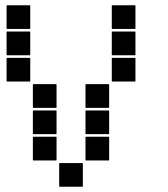

<svg xmlns="http://www.w3.org/2000/svg" viewBox="-20 -715 640 730"><path d="M407 -695H493Q495 -695 495 -693V-607Q495 -605 493 -605H407Q405 -605 405 -607V-693Q405 -695 407 -695ZM7 -695H93Q95 -695 95 -693V-607Q95 -605 93 -605H7Q5 -605 5 -607V-693Q5 -695 7 -695ZM407 -595H493Q495 -595 495 -593V-507Q495 -505 493 -505H407Q405 -505 405 -507V-593Q405 -595 407 -595ZM7 -595H93Q95 -595 95 -593V-507Q95 -505 93 -505H7Q5 -505 5 -507V-593Q5 -595 7 -595ZM407 -495H493Q495 -495 495 -493V-407Q495 -405 493 -405H407Q405 -405 405 -407V-493Q405 -495 407 -495ZM7 -495H93Q95 -495 95 -493V-407Q95 -405 93 -405H7Q5 -405 5 -407V-493Q5 -495 7 -495ZM307 -395H393Q395 -395 395 -393V-307Q395 -305 393 -305H307Q305 -305 305 -307V-393Q305 -395 307 -395ZM107 -395H193Q195 -395 195 -393V-307Q195 -305 193 -305H107Q105 -305 105 -307V-393Q105 -395 107 -395ZM307 -295H393Q395 -295 395 -293V-207Q395 -205 393 -205H307Q305 -205 305 -207V-293Q305 -295 307 -295ZM107 -295H193Q195 -295 195 -293V-207Q195 -205 193 -205H107Q105 -205 105 -207V-293Q105 -295 107 -295ZM307 -195H393Q395 -195 395 -193V-107Q395 -105 393 -105H307Q305 -105 305 -107V-193Q305 -195 307 -195ZM107 -195H193Q195 -195 195 -193V-107Q195 -105 193 -105H107Q105 -105 105 -107V-193Q105 -195 107 -195ZM207 -95H293Q295 -95 295 -93V-7Q295 -5 293 -5H207Q205 -5 205 -7V-93Q205 -95 207 -95Z"/></svg>

Font: Pixel Panel Black
Style: Regular
Weight: 900
Monospace: yes
Designer: Óliver Lalan
Foundry: Óliver Lalan
Version: Version 1.000; ttfautohint (v1.8.4.7-5d5b-dirty);gftools[0.9